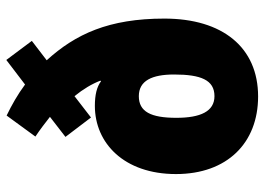

<svg xmlns="http://www.w3.org/2000/svg" viewBox="-132 -676 819 594"><g transform="rotate(-90 277.0 -379.5)"><path d="M216 -768 151 -679C172 -665 193 -649 212 -634L150 -586L210 -507L276 -558C298 -531 314 -504 324 -478L322 -476C305 -489 280 -495 246 -495C131 -495 35 -405 35 -244C35 -86 131 10 275 10C427 10 516 -100 516 -280C516 -452 468 -555 387 -644L447 -690L388 -769L312 -711C281 -734 249 -752 216 -768ZM276 -359C324 -359 343 -318 343 -250C343 -167 326 -125 276 -125C229 -125 209 -168 209 -243C209 -322 228 -359 276 -359Z"/></g></svg>

Font: Noto Sans Thai Looped Condensed Black
Style: Regular
Weight: 900
Width: 3
Designer: Sasikarn Vongin, Ben Mitchell
Foundry: The Fontpad Ltd
Version: Version 1.001